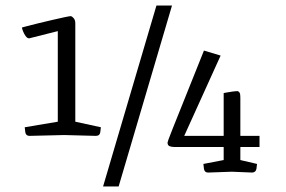

<svg xmlns="http://www.w3.org/2000/svg" viewBox="-20 -621 1030 691"><path d="M351 50 543 -601H599L407 50ZM86 -132Q73 -132 71 -145.5Q69 -159 69 -163L188 -183V-509L85 -483Q78 -483 72 -491.5Q66 -500 62.5 -509.5Q59 -519 59 -522Q59 -522 75.5 -526.5Q92 -531 117 -537Q142 -543 167.5 -549Q193 -555 212 -559Q231 -563 235 -563Q241 -561 246 -554.5Q251 -548 251 -537V-183L343 -163Q343 -159 341 -145.5Q339 -132 325 -132L211 -135ZM729 0Q716 0 714 -13.5Q712 -27 712 -31L785 -45V-92H607Q597 -92 590 -95Q583 -98 583 -108Q583 -109 586.5 -119.5Q590 -130 603 -162Q616 -194 642.5 -260.5Q669 -327 714 -439L774 -421L643 -132H785V-286Q785 -286 795 -288Q805 -290 817 -291.5Q829 -293 836 -293Q843 -289 844 -283Q845 -277 845 -267V-132H914V-92H845V-45L905 -31Q905 -27 903 -14Q901 -1 888 0L814 -3Z"/></svg>

Font: Mate
Style: Regular
Weight: 400
Designer: Eduardo Rodriguez Tunni
Foundry: Eduardo Rodriguez Tunni
Version: Version 1.003; ttfautohint (v1.8.4.7-5d5b);gftools[0.9.24]